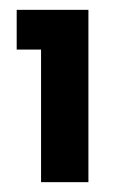

<svg xmlns="http://www.w3.org/2000/svg" viewBox="-20 -870 246 390"><path d="M63.4 -500V-769.3H13.9V-850H159.6V-500Z"/></svg>

Font: Envelope Sans Variable
Style: Regular
Weight: 500
Designer: Andreas Rasmussen / Norman Anderson
Foundry: mail.de GmbH
Version: Version 1.150